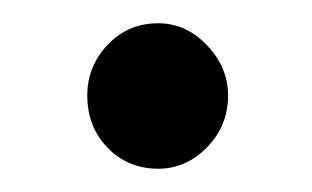

<svg xmlns="http://www.w3.org/2000/svg" viewBox="-20 -367 268 165"><path d="M55 -222ZM116 -347Q140 -347 158 -328Q176 -309 176 -285Q176 -259 158 -240.5Q140 -222 116 -222Q90 -222 72.5 -240Q55 -258 55 -285Q55 -310 72.5 -328.5Q90 -347 116 -347Z"/></svg>

Font: Rosa Sans
Style: Regular
Weight: 400
Designer: Pentagram / MCKL
Foundry: Pentagram / MCKL
Version: Version 1.005;September 16, 2019;FontCreator 11.5.0.2425 64-